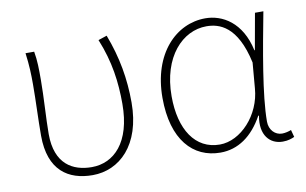

<svg xmlns="http://www.w3.org/2000/svg" viewBox="-63 -657 1254 787"><g transform="rotate(-10 564.5 -263.5)"><path d="M265 13C376 13 473 -75 473 -253C473 -351 457 -443 420 -540L384 -528C424 -431 435 -343 435 -254C435 -93 359 -20 267 -20C188 -20 116 -59 116 -184C116 -245 123 -338 123 -409C123 -453 123 -489 116 -527H80C87 -474 88 -438 88 -396C88 -325 84 -254 84 -183C84 -38 164 13 265 13Z M797 13C870 13 931 -29 975 -109H978C963 -29 1003 13 1056 13C1079 13 1094 7 1105 2L1097 -28C1087 -24 1072 -20 1059 -20C1030 -20 1006 -44 1006 -79C1006 -188 1041 -375 1070 -527H1035L1008 -376H1006C980 -496 901 -540 830 -540C709 -540 601 -434 601 -249C601 -74 683 13 797 13ZM800 -20C698 -20 639 -110 639 -249C639 -414 730 -507 829 -507C882 -507 956 -485 990 -328L981 -222C973 -112 887 -20 800 -20Z"/></g></svg>

Font: Genne Gothic ExtraLight
Style: Regular
Weight: 250
Designer: Ryoko NISHIZUKA (kana & ideographs); Paul D. Hunt (Latin, Greek & Cyrillic); Wenlong ZHANG (bopomofo); Sandoll Communica
Foundry: Adobe Systems Incorporated
Version: Version 1.004;PS 1.004;hotconv 16.6.51;makeotf.lib2.5.65220